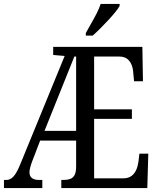

<svg xmlns="http://www.w3.org/2000/svg" viewBox="-21 -951 801 971"><path d="M-1 0V-41H11Q25 -41 37 -49.5Q49 -58 59.5 -75Q70 -92 81 -119L306 -668L248 -673V-714H699L702 -540H657L653 -582Q652 -604 644.5 -623Q637 -642 622 -653.5Q607 -665 582 -665H455V-398H646V-350H455V-49H601Q627 -49 643 -60.5Q659 -72 667.5 -91Q676 -110 679 -132L684 -174H729L724 0H289V-41H302Q320 -41 334 -46Q348 -51 356 -65.5Q364 -80 364 -110V-240H182L141 -133Q135 -117 131.5 -103Q128 -89 128 -80Q128 -60 140.5 -50.5Q153 -41 175 -41H193V0ZM204 -289H364V-665H355ZM413 -784Q427 -810 441.5 -835Q456 -860 468.5 -884.5Q481 -909 488 -931H584V-921Q577 -908 561.5 -889Q546 -870 526.5 -849Q507 -828 486.5 -807.5Q466 -787 448 -771H413Z"/></svg>

Font: Noto Serif ExtraCondensed
Style: Regular
Weight: 400
Width: 2
Designer: Monotype Design Team
Foundry: Monotype Imaging Inc.
Version: Version 2.013